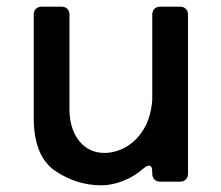

<svg xmlns="http://www.w3.org/2000/svg" viewBox="-20 -544 663 575"><path d="M436 -500Q436 -511 442.5 -517.5Q449 -524 460 -524H519Q530 -524 536.5 -517.5Q543 -511 543 -500V-24Q543 -13 536.5 -6.5Q530 0 519 0H460Q449 0 442.5 -6.5Q436 -13 436 -24V-29Q436 -48 426 -48Q420 -48 409 -39Q382 -15 348 -2Q314 11 284 11Q209 11 145 -32.5Q81 -76 81 -192V-500Q81 -511 87.5 -517.5Q94 -524 105 -524H164Q175 -524 181.5 -517.5Q188 -511 188 -500V-209Q191 -152 219.5 -119Q248 -86 293 -86Q325 -86 356.5 -103.5Q388 -121 410 -156.5Q432 -192 436 -245Z"/></svg>

Font: Shippori Gothic B2 Bold
Style: Regular
Weight: 700
Designer: FONTDASU
Foundry: FONTDASU / Google Inc. / but / Adobe
Version: Version 1.130